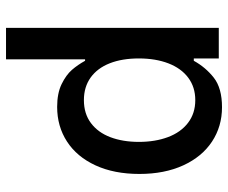

<svg xmlns="http://www.w3.org/2000/svg" viewBox="-80 -667 758 638"><g transform="rotate(-90 299.0 -348.0)"><path d="M40 -263.7Q40 -348.1 68.6 -409.9Q97.2 -471.7 147.7 -504.4Q198.2 -537.1 262.7 -537.1Q308.1 -537.1 338.6 -522.2Q369.1 -507.3 386 -487.8Q402.8 -468.3 416 -444.3H420.9V-707H525.4V0H423.8V-83H416Q394.5 -43.9 359.9 -16.6Q325.2 10.7 261.7 10.7Q197.8 10.7 147.5 -22.5Q97.2 -55.7 68.6 -117.9Q40 -180.2 40 -263.7ZM423.8 -265.6Q423.8 -321.3 407.7 -362.3Q391.6 -403.3 360.4 -425.8Q329.1 -448.2 285.2 -448.2Q240.2 -448.2 209 -424.8Q177.7 -401.4 162.1 -360.1Q146.5 -318.8 146.5 -265.6Q146.5 -211.4 162.4 -168.9Q178.2 -126.5 209.7 -102.3Q241.2 -78.1 285.2 -78.1Q328.6 -78.1 359.9 -101.6Q391.1 -125 407.5 -167.5Q423.8 -210 423.8 -265.6Z"/></g></svg>

Font: Pretendard GOV Medium
Style: Regular
Weight: 500
Designer: Base glyphs from Inter by Rasmus Andersson; Hangeul glyphs from Noto Sans CJK(Source Han Sans) by Jang Soo-young and Kan
Foundry: Kil Hyung-jin
Version: Version 1.309